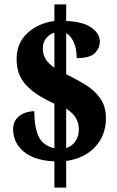

<svg xmlns="http://www.w3.org/2000/svg" viewBox="-20 -780 537 879"><path d="M229 -41Q172 -44 135 -59Q98 -74 77 -96.5Q56 -119 48 -142.5Q40 -166 40 -186Q40 -218 55.5 -236.5Q71 -255 93.5 -263Q116 -271 137 -271Q137 -200 156 -157Q175 -114 229 -101V-305Q160 -337 122.5 -368.5Q85 -400 70.5 -434Q56 -468 56 -509Q56 -583 105.5 -628.5Q155 -674 229 -684V-760H283V-684Q360 -681 398.5 -653.5Q437 -626 437 -590Q437 -560 414.5 -537Q392 -514 331 -514Q331 -557 317.5 -587Q304 -617 283 -628V-440Q327 -419 369 -393.5Q411 -368 438 -331Q465 -294 465 -239Q465 -162 416.5 -108.5Q368 -55 283 -43V79H229ZM229 -630Q210 -626 193 -607Q176 -588 176 -557Q176 -532 188.5 -510.5Q201 -489 229 -470ZM283 -102Q311 -111 326 -134Q341 -157 341 -187Q341 -215 328 -238.5Q315 -262 283 -283Z"/></svg>

Font: Noto Serif Thai Condensed Black
Style: Regular
Weight: 900
Width: 3
Designer: Monotype Design Team
Foundry: Monotype Imaging Inc.
Version: Version 2.002; ttfautohint (v1.8.4.7-5d5b)